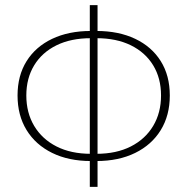

<svg xmlns="http://www.w3.org/2000/svg" viewBox="-20 -702 726 744"><path d="M332 -78Q246 -78 182 -109.5Q118 -141 83 -198Q48 -255 48 -332Q48 -409 83 -465Q118 -521 182 -551.5Q246 -582 332 -582H354Q440 -582 504 -551.5Q568 -521 603 -465Q638 -409 638 -332Q638 -255 603 -198Q568 -141 504 -109.5Q440 -78 354 -78ZM332 -106H354Q431 -106 487 -134.5Q543 -163 573.5 -214Q604 -265 604 -332Q604 -399 573.5 -449Q543 -499 487 -526.5Q431 -554 354 -554H332Q255 -554 199 -526.5Q143 -499 112.5 -449Q82 -399 82 -332Q82 -265 112.5 -214Q143 -163 199 -134.5Q255 -106 332 -106ZM328 22V-682H358V22Z"/></svg>

Font: Source Sans 3 Variable
Style: Regular
Weight: 200
Designer: Paul D. Hunt
Foundry: Adobe Systems Incorporated
Version: Version 3.026